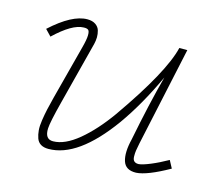

<svg xmlns="http://www.w3.org/2000/svg" viewBox="-73 -537 747 645"><g transform="rotate(15 300.0 -215.0)"><path d="M31.2 -376Q104.5 -442.9 157.2 -442.9Q174.8 -442.9 185.8 -435.3Q196.8 -427.7 200.2 -416Q203.6 -404.3 203.4 -392.3Q203.1 -380.4 200.2 -368.7L144 -150.4Q125 -76.7 124 -55.2Q122.1 -16.6 151.4 -17.1Q191.9 -17.6 239.3 -56.9Q286.6 -96.2 332.5 -160.6Q459 -341.3 480 -429.7H507.8L433.6 -85.9Q430.2 -69.3 428.7 -59.6Q427.2 -49.8 427.5 -38.3Q427.7 -26.9 433.3 -22Q439 -17.1 449.2 -17.6Q461.9 -18.6 489 -29.8Q516.1 -41 546.4 -58.1L560.5 -31.7Q485.4 10.7 447.8 12.7Q411.1 13.7 402.1 -14.9Q393.1 -43.5 404.8 -91.3Q430.2 -220.7 457 -320.8Q408.7 -216.3 353.5 -138.7Q245.1 11.7 142.6 11.7Q126.5 11.7 116 5.4Q105.5 -1 101.1 -13.4Q96.7 -25.9 95.5 -40.3Q94.2 -54.7 97.4 -75.9Q100.6 -97.2 104.7 -115.5Q108.9 -133.8 115.2 -158.7L164.6 -347.2Q172.4 -376.5 172.6 -391.1Q172.9 -405.8 168 -409.7Q163.1 -413.6 152.3 -413.1Q112.8 -412.6 51.8 -354.5Z"/></g></svg>

Font: Compagnon Light Italic
Style: Regular
Weight: 400
Italic angle: -12°
Designer: Valentin Papon
Foundry: Velvetyne Type Foundry
Version: Version 1.000;PS 001.000;hotconv 1.0.88;makeotf.lib2.5.64775